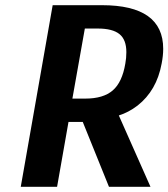

<svg xmlns="http://www.w3.org/2000/svg" viewBox="-20 -720 649 740"><path d="M183 -700H373Q609 -700 609 -532Q609 -505 603 -475Q584 -371 510 -313Q476 -287 438 -275L560 0H400L299 -250H244L200 0H60ZM309 -340Q378 -340 414.5 -371.5Q451 -403 463 -475Q467 -496 467 -519Q467 -567 440.5 -588.5Q414 -610 357 -610H307L259 -340Z"/></svg>

Font: Scada
Style: Bold Italic
Weight: 700
Italic angle: -10°
Version: Version 4.000